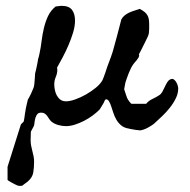

<svg xmlns="http://www.w3.org/2000/svg" viewBox="-20 -421 638 646"><path d="M5.4 140.1 50.3 -2.4Q51.3 -3.4 54.9 -7.1Q58.6 -10.7 59.6 -11.7Q60.1 -13.2 61 -18.1Q62 -22.9 62.7 -28.8Q63.5 -34.7 64.2 -39.8Q64.9 -44.9 65.4 -46.4Q65.4 -49.3 66.7 -55.2Q67.9 -61 69.3 -67.1Q70.8 -73.2 72 -78.6Q73.2 -84 73.7 -85.9Q74.2 -86.4 75.7 -89.1Q77.1 -91.8 78.9 -95Q80.6 -98.1 82 -101.1Q83.5 -104 84 -105Q85 -106.9 86.7 -111.1Q88.4 -115.2 90.1 -119.1Q91.8 -123 93 -126.2Q94.2 -129.4 94.2 -129.9Q94.7 -131.3 95.5 -137.9Q96.2 -144.5 96.7 -152.1Q97.2 -159.7 97.7 -166Q98.1 -172.4 98.1 -173.8Q98.6 -175.3 100.1 -181.6Q101.6 -188 103.3 -195.8Q105 -203.6 106.4 -211.4Q107.9 -219.2 108.4 -223.6Q108.9 -224.1 109.6 -226.8Q110.4 -229.5 111.1 -232.7Q111.8 -235.8 112.5 -238.8Q113.3 -241.7 113.3 -242.7Q117.2 -260.7 119.9 -282.7Q122.6 -304.7 127.7 -326.4Q132.8 -348.1 141.8 -367.2Q150.9 -386.2 167.5 -399.4Q168.9 -399.4 171.6 -399.7Q174.3 -399.9 177.5 -400.4Q180.7 -400.9 183.3 -401.1Q186 -401.4 187 -401.4Q211.9 -401.4 222.2 -387.9Q232.4 -374.5 232.4 -351.6Q232.4 -333.5 226.1 -312Q219.7 -290.5 210.4 -269Q201.2 -247.6 190.7 -227.8Q180.2 -208 171.9 -193.4Q171.9 -191.4 172.4 -190.2Q172.9 -189 172.9 -186.5Q172.9 -174.3 167.7 -162.1Q162.6 -149.9 162.6 -137.7Q162.6 -128.4 164.6 -118.4Q166.5 -108.4 171.1 -99.9Q175.8 -91.3 183.3 -85.7Q190.9 -80.1 202.1 -80.1Q214.8 -80.1 232.9 -86.4Q251 -92.8 269 -103Q287.1 -113.3 302 -125.5Q316.9 -137.7 323.7 -149.4Q324.2 -149.9 325.7 -153.3Q327.1 -156.7 328.9 -161.4Q330.6 -166 332.3 -170.7Q334 -175.3 335 -178.2Q340.3 -195.8 347.2 -213.1Q354 -230.5 359.4 -247.6Q367.2 -274.9 374.3 -302Q381.3 -329.1 388.2 -355.5Q393.1 -364.3 399.7 -369.4Q406.2 -374.5 413.8 -378.2Q421.4 -381.8 429.9 -384.5Q438.5 -387.2 447.3 -390.1Q447.8 -390.1 448.2 -390.6Q448.7 -390.6 449 -390.9Q449.2 -391.1 449.7 -391.1Q450.2 -391.1 450.4 -390.9Q450.7 -390.6 451.2 -390.6Q451.7 -390.1 452.1 -390.1Q460.9 -385.3 466.8 -380.4Q472.7 -375.5 476.1 -369.4Q479.5 -363.3 480.7 -356Q481.9 -348.6 481.9 -338.9V-324.2Q481.9 -317.4 481 -310.3Q480 -303.2 476.6 -296.4Q475.1 -293 470.9 -284.7Q466.8 -276.4 462.2 -267.1Q457.5 -257.8 453.4 -249.5Q449.2 -241.2 447.3 -238.3Q448.2 -237.3 448.2 -234.9Q448.2 -231 445.6 -226.6Q442.9 -222.2 439.5 -218Q436 -213.9 432.6 -210Q429.2 -206.1 427.7 -203.6Q423.8 -198.2 420.2 -190.7Q416.5 -183.1 413.1 -174.8Q409.7 -166.5 407 -158.4Q404.3 -150.4 402.3 -144.5Q401.9 -142.6 401.1 -138.9Q400.4 -135.3 399.7 -131.3Q398.9 -127.4 398.4 -124.3Q397.9 -121.1 397.9 -120.1Q398.4 -119.1 399.7 -115Q400.9 -110.8 402.6 -106Q404.3 -101.1 405.8 -96.7Q407.2 -92.3 408.2 -90.3Q409.2 -87.9 411.4 -84.7Q413.6 -81.5 415.8 -78.6Q418 -75.7 419.9 -73.7Q421.9 -71.8 422.9 -71.8H471.7Q480 -82 492.7 -87.9Q505.4 -93.8 515.6 -100.6Q522 -104.5 526.4 -112.5Q530.8 -120.6 534.7 -129.2Q538.6 -137.7 543.2 -145Q547.9 -152.3 555.2 -154.8Q561 -156.7 565.4 -153.3Q569.8 -149.9 573 -144.5Q576.2 -139.2 577.9 -133.1Q579.6 -127 579.6 -123.5Q579.6 -106.4 571.5 -90.1Q563.5 -73.7 551.5 -58.6Q539.6 -43.5 525.9 -30.5Q512.2 -17.6 501.5 -7.8Q497.6 -3.9 491 0.5Q484.4 4.9 477.1 8.8Q469.7 12.7 462.6 15.1Q455.6 17.6 450.7 17.6H448.7Q447.8 17.6 447.3 17.1Q444.3 17.1 439 16.4Q433.6 15.6 428.2 14.6Q422.9 13.7 418.7 12.9Q414.6 12.2 413.6 11.7Q397.9 9.3 387.9 1Q377.9 -7.3 371.6 -18.3Q365.2 -29.3 361.3 -41.5Q357.4 -53.7 354 -63.7Q350.6 -73.7 346.7 -80.3Q342.8 -86.9 336.4 -86.9Q335.4 -86.4 335.4 -86.4L335 -85.9Q333.5 -85.4 331.5 -81.1Q329.6 -76.7 329.6 -76.2Q328.1 -73.7 325.7 -69.6Q323.2 -65.4 320.8 -61.5Q318.4 -57.6 316.7 -54.7Q314.9 -51.8 314.5 -51.8Q304.7 -42 291.5 -32.2Q278.3 -22.5 263.2 -14.6Q248 -6.8 232.2 -1.7Q216.3 3.4 202.1 3.4Q189.9 3.4 176.5 -0.2Q163.1 -3.9 153.3 -11.7Q148.4 -16.1 145.3 -21.2Q142.1 -26.4 138.7 -31Q135.3 -35.6 130.6 -38.8Q126 -42 118.7 -42Q109.9 -42 105.7 -37.1Q101.6 -32.2 99.4 -25.1Q97.2 -18.1 96.4 -10.5Q95.7 -2.9 94.2 2.4Q93.8 3.4 92.3 6.1Q90.8 8.8 89.1 12Q87.4 15.1 85.9 18.1Q84.5 21 84 22Q84 22.5 83.7 25.9Q83.5 29.3 83.5 33.7Q83.5 38.1 83.3 42.5Q83 46.9 83 49.8Q83 60.1 84.7 68.8Q86.4 77.6 88.6 86.2Q90.8 94.7 92.8 103.8Q94.7 112.8 94.7 123.5Q94.7 142.1 92 158.9Q89.4 175.8 73.7 189.5Q72.3 190.9 69.1 193.1Q65.9 195.3 63 197.5Q60.1 199.7 57.9 201.4Q55.7 203.1 55.2 203.6Q54.2 203.6 52 204.1Q49.8 204.6 47.4 204.6Q46.4 204.6 43.7 204.1Q41 203.6 40 203.6Q36.1 202.1 30.3 199.2Q24.4 196.3 18.8 193.1Q13.2 189.9 9.3 187.5Q5.4 185.1 5.4 184.1Z"/></svg>

Font: IM FELL English SC
Style: Regular
Weight: 400
Designer: Igino Marini
Foundry: Igino Marini
Version: 3.00